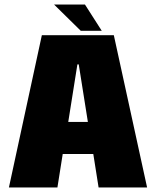

<svg xmlns="http://www.w3.org/2000/svg" viewBox="-20 -831 690 851"><path d="M19.5 0 165.5 -675H484.5L632 0H417L393.5 -148.5H258L234.5 0ZM282.5 -290.5H369.5L329 -545.5H323ZM338 -694.5 219.5 -811H356.5L431 -694.5Z"/></svg>

Font: Anybody Black
Style: Regular
Weight: 900
Designer: Tyler Finck
Foundry: Etcetera Type Company
Version: Version 1.010; ttfautohint (v1.8.3) -l 8 -r 50 -G 200 -x 14 